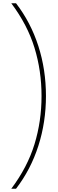

<svg xmlns="http://www.w3.org/2000/svg" viewBox="-20 -886 355 1174"><path d="M261 -299Q261 -139 214.5 6Q168 151 78 268H49Q148 136 191 -4.5Q234 -145 234 -299Q234 -453 191 -593.5Q148 -734 49 -866H78Q168 -749 214.5 -604.5Q261 -460 261 -299Z"/></svg>

Font: Noto Sans Telugu UI SemiCondensed Thin
Style: Regular
Weight: 100
Width: 4
Designer: Jelle Bosma - Monotype Design Team
Foundry: Monotype Imaging Inc.
Version: Version 2.005; ttfautohint (v1.8.4.7-5d5b)